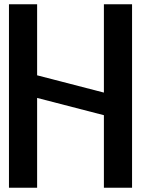

<svg xmlns="http://www.w3.org/2000/svg" viewBox="-20 -880 667 900"><path d="M22 0H154V-421L467 -340V0H599V-860H467V-446L154 -527V-860H22Z"/></svg>

Font: Ny Stormning
Style: Regular
Weight: 400
Designer: Robert Jablonski, Mew Too
Foundry: Cannot Into Space Fonts
Version: Version 0.90